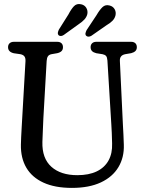

<svg xmlns="http://www.w3.org/2000/svg" viewBox="-20 -904 704 937"><path d="M523.4 -295 504.2 -608.7Q503.1 -624.4 497.6 -630.8Q492 -637.2 480.2 -639.5L449.9 -644.3Q436 -647.7 429.1 -654.8Q422.2 -661.9 422.2 -673.7Q422.2 -686 429.7 -693Q437.1 -700 450.6 -700H619.4Q633.2 -700 640.5 -693Q647.8 -686 647.8 -673.7Q647.8 -661.9 640.7 -654.9Q633.5 -647.9 620.1 -644.5L591 -639.5Q576.9 -636.6 570.5 -628.3Q564 -620 565.1 -605.2L579.8 -295.4Q581.4 -270.6 582.4 -246.9Q583.4 -223.2 584.3 -197.4Q586.4 -136 558 -88.4Q529.5 -40.7 472.4 -13.9Q415.2 13 330.7 13Q248.1 13 192.2 -12.7Q136.3 -38.3 108.5 -85.6Q80.8 -132.9 82 -198Q82.3 -213.1 83.3 -235.6Q84.4 -258.1 85.8 -282.5Q87.2 -306.9 88.4 -327.7L104.3 -604.5Q105.3 -620.1 99.5 -628.3Q93.7 -636.6 79.6 -639.5L47.5 -644.1Q19.3 -650.6 19.3 -673.7Q19.3 -686 27 -693Q34.7 -700 48.2 -700H258.9Q272.7 -700 280 -693Q287.3 -686 287.3 -673.7Q287.3 -661.7 280.4 -654.7Q273.4 -647.7 259.6 -644.5L231.1 -639.5Q218.8 -636.9 213.8 -629.1Q208.7 -621.4 207.7 -606.7L191.7 -327.7Q189.9 -292.3 189 -263.8Q188.1 -235.2 186.9 -211.1Q184.8 -131.3 230.6 -90.2Q276.3 -49.1 357.5 -49.1Q413.5 -49.1 451.9 -67.5Q490.3 -85.9 509.6 -120.7Q528.9 -155.5 527.1 -204.2Q526.2 -235.1 525.5 -255.3Q524.8 -275.4 523.4 -295ZM314 -833.7Q327 -858.9 340.7 -873.5Q354.5 -888 375.8 -883.1Q392.6 -879.6 401 -865.9Q409.4 -852.1 406.2 -835.1Q402.5 -820.6 392.1 -809.1Q381.6 -797.5 363.8 -785.7L291.3 -733.5Q284.8 -728.9 277.7 -728.3Q270.5 -727.7 265.3 -732.7Q261 -738.3 262.4 -745.1Q263.7 -751.8 267.5 -759.8ZM451.3 -830.4Q465.6 -855.2 480 -869.1Q494.4 -882.9 515.2 -877.1Q531.8 -872.8 539.7 -858.7Q547.5 -844.5 543.3 -827.5Q539.2 -812.7 528.1 -801.8Q517 -790.8 498.6 -780L425.9 -729.3Q419.2 -725.2 412 -725.1Q404.8 -725 400.1 -729.9Q395.7 -735.8 397.4 -742.7Q399 -749.5 402.7 -757.1Z"/></svg>

Font: Fraunces 144pt S100 Black
Style: Regular
Weight: 900
Version: Version 1.000